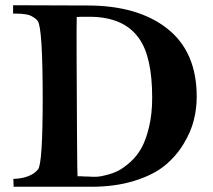

<svg xmlns="http://www.w3.org/2000/svg" viewBox="-20 -713 813 733"><path d="M731 -344Q731 -299 720 -254.5Q709 -210 680.5 -163Q652 -116 608.5 -80.5Q565 -45 492.5 -22.5Q420 0 328 0H32L31 -30Q96 -32 125 -66Q143 -87 143 -337Q143 -607 124 -633Q119 -640 110.5 -645.5Q102 -651 95 -654Q88 -657 77 -658.5Q66 -660 60 -660.5Q54 -661 43.5 -661Q33 -661 30 -661V-693L314 -692Q507 -692 619 -603.5Q731 -515 731 -344ZM561 -340Q561 -496 511 -566Q453 -649 321 -649Q274 -649 273 -648Q272 -625 272.5 -490Q273 -355 274 -197Q275 -39 276 -39V-40Q277 -40 279.5 -40Q282 -40 284.5 -40Q287 -40 291 -40Q295 -40 298.5 -39.5Q302 -39 307 -39Q312 -39 316.5 -39Q321 -39 326.5 -38.5Q332 -38 337 -38Q345 -38 354 -38.5Q363 -39 387 -45Q411 -51 431 -61Q451 -71 476.5 -93.5Q502 -116 519.5 -147Q537 -178 549 -228Q561 -278 561 -340Z"/></svg>

Font: GFS Artemisia
Style: Bold
Weight: 700
Designer: Designed by Takis Katsoulidis.
Foundry: Designed by Takis Katsoulidis.
Version: Version 1.0